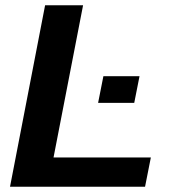

<svg xmlns="http://www.w3.org/2000/svg" viewBox="-20 -708 651 728"><path d="M18 0 151 -688H295L183 -111H552L530 0ZM352 -318 372 -419H509L489 -318Z"/></svg>

Font: Libra Sans Modern
Style: Bold Italic
Weight: 700
Italic angle: -12°
Foundry: Stefan Peev, Context Ltd
Version: Version 1.000